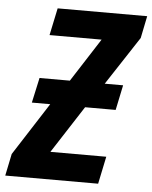

<svg xmlns="http://www.w3.org/2000/svg" viewBox="-89 -757 636 801"><g transform="rotate(5 229.0 -357.0)"><path d="M-37 0 -18 -92 124 -313H47L70 -418H197L314 -600H96L120 -714H495L476 -621L343 -418H420L398 -313H270L142 -115H376L352 0Z"/></g></svg>

Font: Noto Sans Condensed
Style: Bold Italic
Weight: 700
Width: 3
Italic angle: -12°
Designer: Monotype Design Team
Foundry: Monotype Imaging Inc.
Version: Version 2.013; ttfautohint (v1.8.4.7-5d5b)